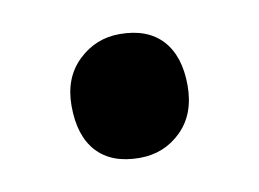

<svg xmlns="http://www.w3.org/2000/svg" viewBox="-37 -216 373 277"><g transform="rotate(-10 150.0 -77.5)"><path d="M65 -78Q65 -119 90.5 -143.5Q116 -168 151 -168Q192 -168 213.5 -144.5Q235 -121 235 -78Q235 -36 210 -11.5Q185 13 149 13Q108 13 86.5 -10.5Q65 -34 65 -78Z"/></g></svg>

Font: BitterBold
Style: Bold
Weight: 700
Designer: Sol Matas
Foundry: Sol Matas
Version: Version 001.001